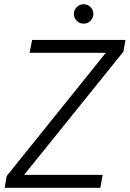

<svg xmlns="http://www.w3.org/2000/svg" viewBox="-20 -889 614 909"><path d="M2 0 12 -56 481 -639H120L132 -700H574L564 -644L94 -61H466L455 0ZM376 -777Q357 -777 343.5 -790.5Q330 -804 330 -823Q330 -842 343.5 -855.5Q357 -869 376 -869Q395 -869 408.5 -855.5Q422 -842 422 -823Q422 -804 408.5 -790.5Q395 -777 376 -777Z"/></svg>

Font: DM Sans 10pt Light
Style: Italic
Weight: 300
Italic angle: -10°
Version: Version 4.004;gftools[0.9.30]